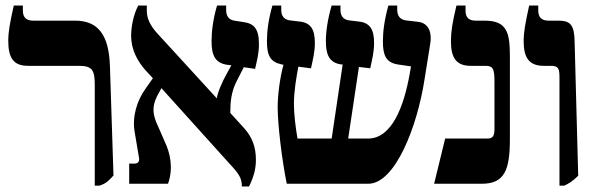

<svg xmlns="http://www.w3.org/2000/svg" viewBox="-20 -667 2155 697"><path d="M324 7H341C365 -1 374 -10 392 -30L379 -429C375 -539 337 -592 253 -592H101C75 -592 63 -604 63 -629V-647H30C16 -584 10 -552 10 -519C10 -455 30 -428 82 -428H268C316 -428 324 -410 324 -359Z M909 -87C909 -134 895 -170 866 -202L816 -257C816 -296 819 -335 841 -376L865 -423L906 -417C914 -452 920 -474 920 -507C920 -564 901 -582 863 -587L831 -592C810 -595 801 -610 801 -630V-647H768C753 -597 748 -551 748 -518C748 -466 761 -439 803 -432L820 -430L804 -401C787 -371 770 -332 767 -310L549 -548C524 -576 513 -602 513 -627V-647H482C464 -614 456 -568 456 -537C456 -488 478 -446 509 -411L535 -383L509 -346C477 -302 459 -243 469 -187L484 -98C488 -81 482 -73 467 -73H449V0H590C610 -57 598 -111 578 -153L554 -208C530 -257 532 -289 559 -334L566 -347L813 -73C850 -34 858 -18 858 10H884C901 -25 909 -53 909 -87Z M1021 0H1317C1415 0 1495 -209 1521 -378L1542 -509C1548 -545 1539 -584 1496 -588L1453 -593C1433 -596 1422 -609 1422 -631V-647H1390C1375 -594 1370 -551 1370 -517C1370 -465 1382 -440 1424 -433L1472 -426L1467 -397C1446 -281 1403 -164 1316 -164H1244L1283 -424L1324 -419C1331 -452 1338 -478 1338 -511C1338 -562 1322 -585 1281 -589L1247 -593C1227 -596 1216 -608 1216 -631V-647H1184C1169 -596 1163 -552 1163 -517C1163 -471 1174 -439 1219 -433H1224L1184 -164H1060C1053 -204 1047 -253 1047 -290C1047 -337 1056 -386 1063 -425L1109 -419C1116 -452 1123 -478 1123 -511C1123 -561 1108 -585 1066 -589L1032 -593C1012 -596 1001 -608 1001 -631V-647H969C954 -596 949 -551 949 -518C949 -465 961 -442 1003 -433L1009 -432C996 -384 988 -322 988 -277C988 -217 1003 -88 1021 0Z M1556 0H1730C1812 0 1831 -51 1831 -162V-464C1831 -551 1819 -592 1739 -592H1708C1681 -592 1670 -604 1670 -629V-647H1637C1622 -584 1617 -552 1617 -517C1617 -455 1638 -428 1689 -428H1743C1771 -428 1775 -415 1775 -369V-200C1775 -173 1769 -164 1749 -164H1596Z M2011 7H2028C2044 0 2059 -9 2079 -29L2066 -515C2065 -576 2051 -592 2008 -592H1972C1946 -592 1934 -604 1934 -629V-647H1901C1887 -583 1881 -551 1881 -517C1881 -456 1902 -428 1954 -428H1979C2008 -428 2011 -418 2011 -383Z"/></svg>

Font: Noto Serif Hebrew Condensed Extra
Style: Regular
Weight: 800
Width: 3
Designer: Monotype Design Team
Foundry: Monotype Imaging Inc.
Version: Version 1.901